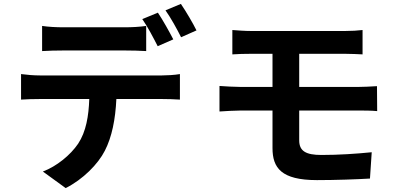

<svg xmlns="http://www.w3.org/2000/svg" viewBox="-20 -889 2040 985"><path d="M869 -687C850 -724 815 -787 790 -824L710 -791C737 -753 768 -693 789 -652ZM622 -630C657 -630 696 -629 730 -627V-756C696 -751 656 -749 622 -749H303C270 -749 228 -751 196 -756V-627C227 -629 269 -630 304 -630ZM184 -502C153 -502 118 -505 88 -509V-378C116 -380 154 -381 184 -381H438C435 -295 422 -214 381 -152C341 -93 271 -36 200 -9L317 76C406 31 483 -47 518 -116C554 -186 572 -276 577 -381H811C839 -381 877 -380 903 -378V-509C876 -504 832 -502 811 -502ZM829 -836C856 -798 888 -740 909 -698L988 -733C971 -768 934 -831 908 -869Z M1515 -322H1820C1842 -322 1887 -322 1915 -319L1914 -447C1888 -445 1838 -443 1817 -443H1515V-613H1750C1786 -613 1814 -611 1840 -610V-735C1816 -732 1784 -730 1750 -730H1269C1233 -730 1201 -733 1172 -735V-610C1201 -612 1233 -613 1269 -613H1378V-443H1215C1184 -443 1134 -446 1106 -448V-317C1136 -319 1186 -322 1215 -322H1378V-129C1378 -28 1423 35 1606 35C1700 35 1813 31 1878 27L1887 -108C1807 -100 1718 -94 1629 -94C1549 -94 1515 -114 1515 -169Z"/></svg>

Font: Noto Sans T Chinese Bold
Style: Bold
Weight: 700
Designer: Ryoko NISHIZUKA (kana & ideographs); Paul D. Hunt (Latin, Greek & Cyrillic); Wenlong ZHANG (bopomofo); Sandoll Communica
Foundry: Adobe Systems Incorporated
Version: Version 1.000;PS 1;hotconv 1.0.78;makeotf.lib2.5.61930